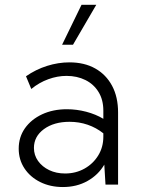

<svg xmlns="http://www.w3.org/2000/svg" viewBox="-20 -752 573 782"><path d="M277.3 -569.8H232.9L312 -732.4H372.1ZM460.9 0H409.7L404.8 -81.5Q380.4 -39.6 336.4 -14.9Q292.5 9.8 236.3 9.8Q184.6 9.8 143.8 -10.5Q103 -30.8 79.6 -66.2Q56.2 -101.6 56.2 -146.5Q56.2 -193.4 81.5 -229.5Q106.9 -265.6 151.4 -286.4Q195.8 -307.1 252.4 -307.1Q292 -307.1 331.1 -296.9Q370.1 -286.6 400.9 -268.1V-301.3Q400.9 -345.7 381.3 -377.4Q361.8 -409.2 327.9 -426Q293.9 -442.9 251 -442.9Q213.9 -442.9 176.8 -429.4Q139.6 -416 107.4 -389.6L85.9 -441.4Q126 -469.2 171.6 -483.6Q217.3 -498 262.7 -498Q323.7 -498 367.9 -473.1Q412.1 -448.2 436.5 -402.6Q460.9 -356.9 460.9 -293.9ZM245.1 -45.4Q288.6 -45.4 324 -65.2Q359.4 -85 380.1 -118.9Q400.9 -152.8 400.9 -195.3V-209Q372.1 -231.9 337.2 -243.9Q302.2 -255.9 263.2 -255.9Q199.7 -255.9 158.9 -226.1Q118.2 -196.3 118.2 -149.4Q118.2 -120.1 135 -96.4Q151.9 -72.8 180.4 -59.1Q209 -45.4 245.1 -45.4Z"/></svg>

Font: Kumbh Sans Light
Style: Regular
Weight: 300
Version: Version 1.004